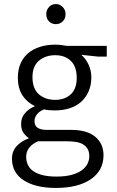

<svg xmlns="http://www.w3.org/2000/svg" viewBox="-20 -696 576 946"><path d="M68 -314Q68 -353 81.5 -383.5Q95 -414 119.5 -434.5Q144 -455 178 -465.5Q212 -476 252 -476Q269 -476 282.5 -474Q296 -472 309 -470H506V-417H464L380 -426Q403 -407 416.5 -377.5Q430 -348 430 -315Q430 -276 416.5 -245.5Q403 -215 379.5 -194Q356 -173 323 -162.5Q290 -152 251 -152Q237 -152 223.5 -153Q210 -154 197 -157Q174 -148 162 -132.5Q150 -117 150 -100Q150 -76 166 -66Q182 -56 210 -56H331Q409 -56 449.5 -22Q490 12 490 69Q490 144 427.5 187Q365 230 255 230Q155 230 97 192.5Q39 155 39 86Q39 49 62 24Q85 -1 123 -15Q106 -26 95 -42.5Q84 -59 84 -85Q84 -117 103.5 -139Q123 -161 152 -173Q114 -191 91 -225.5Q68 -260 68 -314ZM168 0Q141 11 125 30.5Q109 50 109 76Q109 125 147.5 149.5Q186 174 258 174Q302 174 333 165.5Q364 157 383.5 142.5Q403 128 411.5 110Q420 92 420 74Q420 52 411.5 37.5Q403 23 388 14.5Q373 6 352 3Q331 0 306 0ZM358 -312Q358 -368 329 -396Q300 -424 252 -424Q204 -424 172 -397Q140 -370 140 -316Q140 -259 171.5 -231.5Q203 -204 251 -204Q299 -204 328.5 -231Q358 -258 358 -312ZM208 -627Q208 -647 221.5 -661.5Q235 -676 255 -676Q275 -676 289 -661.5Q303 -647 303 -627Q303 -604 289 -590.5Q275 -577 255 -577Q235 -577 221.5 -590.5Q208 -604 208 -627Z"/></svg>

Font: Mukta Malar Light
Style: Regular
Weight: 300
Designer: Aadarsh Rajan, Girish Dalvi, Yashodeep Gholap
Foundry: Ek Type
Version: Version 2.538;PS 1.000;hotconv 16.6.51;makeotf.lib2.5.65220;